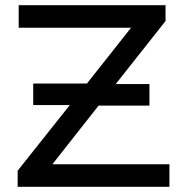

<svg xmlns="http://www.w3.org/2000/svg" viewBox="-20 -720 707 740"><path d="M633 -87V0H48V-62L249 -315H108V-398H315L485 -613H52V-700H618V-639L426 -396H556V-313H360L182 -87Z"/></svg>

Font: Montserrat Alternates Medium
Style: Regular
Weight: 500
Designer: Julieta Ulanovsky
Foundry: Julieta Ulanovsky
Version: Version 7.200